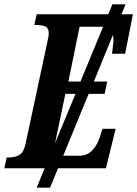

<svg xmlns="http://www.w3.org/2000/svg" viewBox="-39 -780 636 890"><path d="M-19 0 -8 -50H3Q31 -50 51 -62Q71 -74 79 -111L181 -588Q187 -612 187 -626Q187 -650 171.5 -657Q156 -664 130 -664H120L131 -714H463L482 -760H543L524 -714H577L541 -531H480Q481 -536 482.5 -549.5Q484 -563 485.5 -576.5Q487 -590 487 -594Q487 -607 484 -617L396 -402H458L446 -345H372L254 -58H327Q365 -58 388 -82.5Q411 -107 422 -140L436 -183H497L452 0H230L193 90H131L168 0ZM278 -402H334L439 -656Q436 -656 432 -656H330ZM264 -345 216 -116 311 -345Z"/></svg>

Font: Noto Serif ExtraCondensed
Style: Bold Italic
Weight: 700
Width: 2
Italic angle: -12°
Designer: Monotype Design Team
Foundry: Monotype Imaging Inc.
Version: Version 2.013; ttfautohint (v1.8.4.7-5d5b)